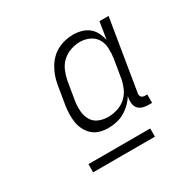

<svg xmlns="http://www.w3.org/2000/svg" viewBox="-117 -812 734 732"><g transform="rotate(-30 250.0 -446.5)"><path d="M230 -317Q211 -317 193 -322Q175 -327 162 -338.5Q149 -350 140.5 -366Q132 -382 129 -400Q126 -418 126.5 -437Q127 -456 130 -475L144 -559Q147 -576 153 -593Q159 -610 168.5 -626Q178 -642 191 -655Q204 -668 220.5 -676.5Q237 -685 254.5 -689Q272 -693 289 -693Q308 -693 326 -688Q344 -683 357.5 -672Q371 -661 379 -645Q387 -629 391 -612L403 -687H443L392 -376Q391 -372 392 -367.5Q393 -363 395.5 -360Q398 -357 402 -355.5Q406 -354 410 -354H421V-317H404Q392 -317 380.5 -320.5Q369 -324 361.5 -332Q354 -340 352 -352Q350 -364 352 -376L354 -386Q344 -370 330 -356.5Q316 -343 300 -334Q284 -325 265.5 -321Q247 -317 230 -317ZM250 -354Q270 -354 290 -360Q310 -366 326.5 -380Q343 -394 352 -413.5Q361 -433 365 -453L379 -537Q382 -559 381 -581Q380 -603 369.5 -620.5Q359 -638 339.5 -647Q320 -656 298 -656Q278 -656 257.5 -649Q237 -642 221 -627.5Q205 -613 196.5 -593Q188 -573 184 -553L170 -469Q167 -448 168.5 -426.5Q170 -405 180 -387.5Q190 -370 209 -362Q228 -354 250 -354ZM366 -200H94V-236H366Z"/></g></svg>

Font: Iosevka Curly Slab Extralight
Style: Italic
Weight: 200
Italic angle: -9°
Monospace: yes
Designer: Belleve Invis
Foundry: Belleve Invis
Version: Version 22.1.2; ttfautohint (v1.8.4)